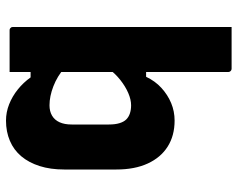

<svg xmlns="http://www.w3.org/2000/svg" viewBox="-96 -496 792 640"><g transform="rotate(-90 300.0 -176.0)"><path d="M380 -540Q416 -540 449.5 -540Q483 -540 519 -540Q523 -540 525 -538.5Q527 -537 528.5 -535Q530 -533 530 -529Q530 -457 530 -384.5Q530 -312 530 -239Q530 -166 530 -93.5Q530 -21 530 51Q530 88 530 125Q530 162 530 200Q494 200 460.5 200Q427 200 391 200Q388 200 385.5 198.5Q383 197 381.5 194.5Q380 192 380 189Q380 111 380 32Q380 -47 380 -125.5Q380 -204 380 -283Q380 -362 380 -440Q380 -457 380 -473.5Q380 -490 380 -507Q380 -524 380 -540ZM392 -85H364Q350 -55 327 -34Q304 -13 276.5 -1.5Q249 10 218 10Q168 10 131.5 -13Q95 -36 75 -79.5Q55 -123 55 -184V-358Q55 -404 66.5 -440Q78 -476 99 -501Q120 -526 150.5 -539Q181 -552 218 -552Q246 -552 272.5 -541.5Q299 -531 322 -512.5Q345 -494 362 -470H392V-358Q366 -381 332.5 -394Q299 -407 269 -407Q249 -407 234.5 -398.5Q220 -390 212.5 -373.5Q205 -357 205 -333V-209Q205 -188 209.5 -173.5Q214 -159 222 -151Q230 -143 242 -139Q254 -135 269 -135Q288 -135 310 -144.5Q332 -154 353.5 -171Q375 -188 392 -211Z"/></g></svg>

Font: Recursive Monospace ExtraBold
Style: Regular
Weight: 800
Version: Version 1.047